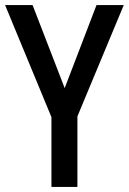

<svg xmlns="http://www.w3.org/2000/svg" viewBox="-20 -734 506 754"><path d="M234 -388 359 -714H466L284 -277V0H182V-274L0 -714H108Z"/></svg>

Font: Noto Sans Lao UI Cond Med
Style: Regular
Weight: 500
Width: 3
Designer: Monotype Design Team
Foundry: Monotype Imaging Inc.
Version: Version 2.000; ttfautohint (v1.8.4.7-5d5b)